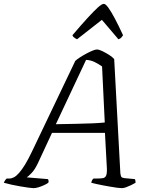

<svg xmlns="http://www.w3.org/2000/svg" viewBox="-49 -977 782 997"><path d="M125 0Q118 0 99.5 -2.5Q81 -5 57.5 -9Q34 -13 11 -18Q-12 -23 -29 -28Q-27 -34 -22.5 -40.5Q-18 -47 -14 -50H0Q11 -50 23.5 -56.5Q36 -63 50.5 -79.5Q65 -96 81.5 -123Q98 -150 117 -190L342 -661Q352 -670 367.5 -680Q383 -690 400 -699Q417 -708 431.5 -714Q446 -720 454 -720Q465 -720 482.5 -711.5Q500 -703 517.5 -692Q535 -681 544 -670L576 -77Q578 -63 581 -58.5Q584 -54 597 -52L651 -47Q653 -45 654 -39Q655 -33 655 -28Q645 -22 631.5 -15.5Q618 -9 605.5 -4.5Q593 0 584 0Q576 0 560 -2Q544 -4 524.5 -7.5Q505 -11 485.5 -14.5Q466 -18 449.5 -22Q433 -26 425 -28Q426 -35 429.5 -41.5Q433 -48 437 -50H455Q474 -50 485.5 -52Q497 -54 502 -65Q507 -76 506 -103L496 -287H221L148 -130Q132 -96 115 -78.5Q98 -61 90 -56L199 -47Q202 -45 203 -40Q204 -35 202 -28Q192 -21 177.5 -14.5Q163 -8 149 -4Q135 0 125 0ZM241 -332Q299 -333 345.5 -334Q392 -335 429.5 -336.5Q467 -338 495 -341L481 -632Q464 -644 443 -654.5Q422 -665 398 -666ZM351 -773Q341 -778 335 -783Q329 -788 327 -794Q373 -848 406 -884Q439 -920 459.5 -938.5Q480 -957 490 -957Q499 -957 513 -938Q527 -919 546.5 -882.5Q566 -846 590 -794Q587 -789 581.5 -782.5Q576 -776 566 -773L480 -874Z"/></svg>

Font: Texturina Medium 12pt ExtraLight
Style: Italic
Weight: 250
Italic angle: -11°
Version: Version 1.002